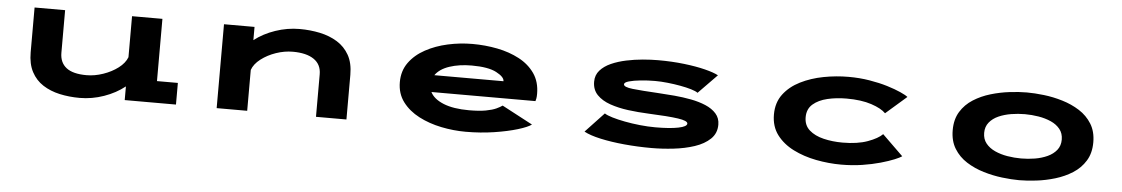

<svg xmlns="http://www.w3.org/2000/svg" viewBox="-32 -820 6664 1140"><g transform="rotate(5 3300.0 -250.5)"><path d="M453 10.5Q389.5 10.5 333 -2Q276.5 -14.5 233 -42.5Q189.5 -70.5 164.5 -117.5Q139.5 -164.5 139.5 -234V-501H321.5V-247Q321.5 -189 360.8 -158.2Q400 -127.5 481.5 -127.5Q530 -127.5 580.2 -144.8Q630.5 -162 668.8 -191Q707 -220 720.5 -255.5V-500H901.5V-129H1026V0H720.5V-81.5Q668 -39.5 597 -14.5Q526 10.5 453 10.5Z M1268.5 0V-500H1450.5V-421Q1503.5 -462.5 1574.8 -486.8Q1646 -511 1718.5 -511Q1782 -511 1840 -498.8Q1898 -486.5 1943.5 -458.5Q1989 -430.5 2015.5 -383.5Q2042 -336.5 2042 -266.5V0H1860.5V-253.5Q1860.5 -312 1816 -342.5Q1771.5 -373 1690 -373Q1640.5 -373 1590.2 -355.8Q1540 -338.5 1501.5 -309Q1463 -279.5 1450.5 -243.5V0Z M2753 11Q2680.5 11 2607.2 -4Q2534 -19 2473.2 -50.5Q2412.5 -82 2375.5 -131.2Q2338.5 -180.5 2338.5 -249Q2338.5 -316 2374.2 -365.5Q2410 -415 2469.8 -447.5Q2529.5 -480 2602.2 -496Q2675 -512 2749 -512Q2825 -512 2897.5 -497.8Q2970 -483.5 3028.5 -452.5Q3087 -421.5 3121.8 -371.5Q3156.5 -321.5 3156.5 -250Q3156.5 -233 3154.5 -222.5Q3152.5 -212 3150.5 -206.5H2530.5Q2550.5 -166 2609.5 -142Q2668.5 -118 2762 -118Q2822.5 -118 2861.5 -125.2Q2900.5 -132.5 2923.2 -143Q2946 -153.5 2959 -163L3142 -66Q3120 -49.5 3061.8 -31.8Q3003.5 -14 2922.8 -1.5Q2842 11 2753 11ZM2755.5 -384Q2681.5 -384 2623.5 -364.8Q2565.5 -345.5 2539 -307.5H2951V-308.5Q2951 -333 2902.8 -358.5Q2854.5 -384 2755.5 -384Z M3861 11Q3778.5 11 3699 3.5Q3619.5 -4 3555.8 -18Q3492 -32 3456.5 -51.5L3567.5 -169.5Q3582 -159.5 3614.5 -149.8Q3647 -140 3690.2 -131.8Q3733.5 -123.5 3781.2 -118.5Q3829 -113.5 3873.5 -113.5Q3959 -113.5 4009.8 -123.8Q4060.5 -134 4060.5 -152Q4060.5 -169 4002.5 -177.5Q3944.5 -186 3823.5 -191Q3763.5 -193.5 3704 -201.2Q3644.5 -209 3595.5 -226Q3546.5 -243 3517 -273.5Q3487.5 -304 3487.5 -352Q3487.5 -391.5 3512 -419.2Q3536.5 -447 3577 -465Q3617.5 -483 3666 -493.2Q3714.5 -503.5 3764 -507.8Q3813.5 -512 3855 -512Q3938.5 -512 4010.8 -503.5Q4083 -495 4136.5 -481.5Q4190 -468 4216.5 -453.5L4105 -339.5Q4093 -348.5 4064.8 -357Q4036.5 -365.5 3999.5 -372.2Q3962.5 -379 3922.8 -383.2Q3883 -387.5 3847.5 -387.5Q3804 -387.5 3762.2 -383.2Q3720.5 -379 3693 -371.2Q3665.5 -363.5 3665.5 -352Q3665.5 -335 3719.8 -329Q3774 -323 3873.5 -317.5Q3919 -315 3970 -310.5Q4021 -306 4069.5 -296.8Q4118 -287.5 4157.5 -270.8Q4197 -254 4220.8 -227.2Q4244.5 -200.5 4244.5 -161.5Q4244.5 -110 4209.2 -76.2Q4174 -42.5 4116.8 -23.5Q4059.5 -4.5 3992.2 3.2Q3925 11 3861 11Z M4991 11Q4916.5 11 4841.5 -3.5Q4766.5 -18 4704.5 -49.2Q4642.5 -80.5 4605.2 -130.2Q4568 -180 4568 -251Q4568 -322 4605.5 -371.8Q4643 -421.5 4705 -452.5Q4767 -483.5 4841.8 -497.8Q4916.5 -512 4991 -512Q5056.5 -512 5115.5 -502.2Q5174.5 -492.5 5222.8 -477.8Q5271 -463 5303.8 -448.2Q5336.5 -433.5 5348.5 -423.5L5224.5 -315.5Q5198.5 -342.5 5138.2 -362.5Q5078 -382.5 4990 -382.5Q4929.5 -382.5 4876.2 -370Q4823 -357.5 4790 -328.8Q4757 -300 4757 -251Q4757 -203 4789.5 -174.2Q4822 -145.5 4874.8 -132.8Q4927.5 -120 4988.5 -120Q5077 -120 5137.5 -142Q5198 -164 5224.5 -191L5348.5 -70Q5337 -61.5 5304.8 -48.2Q5272.5 -35 5224.2 -21.2Q5176 -7.5 5116.5 1.8Q5057 11 4991 11Z M6052.5 11Q6006.5 11 5950.5 4.2Q5894.5 -2.5 5838.8 -19.2Q5783 -36 5736.5 -65.5Q5690 -95 5661.8 -140.8Q5633.5 -186.5 5633.5 -251Q5633.5 -315.5 5661.5 -361Q5689.5 -406.5 5736 -436Q5782.5 -465.5 5838.2 -482Q5894 -498.5 5950 -505.2Q6006 -512 6052.5 -512Q6099 -512 6154.8 -505.5Q6210.5 -499 6266.2 -482.2Q6322 -465.5 6368.5 -436Q6415 -406.5 6443.2 -361Q6471.5 -315.5 6471.5 -251Q6471.5 -186.5 6443.2 -140.8Q6415 -95 6368.5 -65.5Q6322 -36 6266.2 -19.2Q6210.5 -2.5 6154.8 4.2Q6099 11 6052.5 11ZM6052.5 -118.5Q6093.5 -118.5 6134.2 -125.2Q6175 -132 6208.8 -147.5Q6242.5 -163 6263 -188.5Q6283.5 -214 6283.5 -251Q6283.5 -288 6263 -313.5Q6242.5 -339 6208.8 -354Q6175 -369 6134.2 -375.8Q6093.5 -382.5 6052.5 -382.5Q6012 -382.5 5971 -375.8Q5930 -369 5896.2 -354Q5862.5 -339 5841.8 -313.5Q5821 -288 5821 -251Q5821 -214 5841.5 -188.5Q5862 -163 5896 -147.5Q5930 -132 5971 -125.2Q6012 -118.5 6052.5 -118.5Z"/></g></svg>

Font: Trispace Expanded
Style: Bold
Weight: 700
Width: 7
Designer: Tyler Finck
Foundry: Etcetera Type Company
Version: Version 1.210; ttfautohint (v1.8.3)